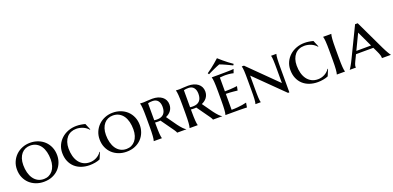

<svg xmlns="http://www.w3.org/2000/svg" viewBox="2 -1620 5142 2512"><g transform="rotate(-20 2573.0 -364.0)"><path d="M36.1 -264.2Q36.1 -321.8 57.9 -371.1Q79.6 -420.4 117.2 -456.8Q154.8 -493.2 206.1 -513.7Q257.3 -534.2 315.9 -534.2Q373.5 -534.2 424.6 -514.9Q475.6 -495.6 513.4 -460Q551.3 -424.3 573.2 -373.5Q595.2 -322.8 595.2 -259.8Q595.2 -207.5 576.7 -158.9Q558.1 -110.4 522.5 -73Q486.8 -35.6 434.6 -13.4Q382.3 8.8 314.9 8.8Q257.8 8.8 207 -10.3Q156.2 -29.3 118.2 -64.7Q80.1 -100.1 58.1 -150.6Q36.1 -201.2 36.1 -264.2ZM327.1 -25.9Q364.3 -25.9 395.5 -40.5Q426.8 -55.2 449.5 -82.5Q472.2 -109.9 484.6 -149.2Q497.1 -188.5 497.1 -237.8Q497.1 -293.9 485.1 -341.8Q473.1 -389.6 449 -424.6Q424.8 -459.5 388.7 -479.2Q352.5 -499 304.2 -499Q267.1 -499 235.8 -484.9Q204.6 -470.7 181.9 -443.8Q159.2 -417 146.5 -377.9Q133.8 -338.9 133.8 -289.1Q133.8 -233.4 146.2 -185.3Q158.7 -137.2 182.9 -101.8Q207 -66.4 243.2 -46.1Q279.3 -25.9 327.1 -25.9Z M1135.7 -108.9 1097.7 -18.1Q1083.5 -11.7 1065.7 -6.6Q1047.9 -1.5 1028.8 2Q1009.8 5.4 990 7.1Q970.2 8.8 952.6 8.8Q891.1 8.8 838.6 -9.3Q786.1 -27.3 748 -62.3Q710 -97.2 688.5 -147.9Q667 -198.7 667 -264.2Q667 -321.8 689.5 -371.1Q711.9 -420.4 751.5 -456.8Q791 -493.2 845 -513.7Q898.9 -534.2 961.9 -534.2Q976.1 -534.2 991.9 -533Q1007.8 -531.7 1023.4 -529.3Q1039.1 -526.9 1053.7 -523.7Q1068.4 -520.5 1081.1 -517.1L1117.7 -429.2L1111.8 -425.8Q1098.6 -441.9 1080.3 -455.6Q1062 -469.2 1040.3 -478.8Q1018.6 -488.3 994.6 -493.7Q970.7 -499 945.8 -499Q905.3 -499 871.8 -484.9Q838.4 -470.7 814.7 -443.6Q791 -416.5 777.8 -377.4Q764.6 -338.4 764.6 -289.1Q764.6 -233.4 777.3 -185.3Q790 -137.2 815.4 -101.8Q840.8 -66.4 878.9 -46.1Q917 -25.9 967.8 -25.9Q992.2 -25.9 1015.9 -32Q1039.6 -38.1 1060.8 -49.3Q1082 -60.5 1099.6 -76.4Q1117.2 -92.3 1129.9 -111.8Z M1187 -264.2Q1187 -321.8 1208.7 -371.1Q1230.5 -420.4 1268.1 -456.8Q1305.7 -493.2 1356.9 -513.7Q1408.2 -534.2 1466.8 -534.2Q1524.4 -534.2 1575.4 -514.9Q1626.5 -495.6 1664.3 -460Q1702.1 -424.3 1724.1 -373.5Q1746.1 -322.8 1746.1 -259.8Q1746.1 -207.5 1727.5 -158.9Q1709 -110.4 1673.3 -73Q1637.7 -35.6 1585.4 -13.4Q1533.2 8.8 1465.8 8.8Q1408.7 8.8 1357.9 -10.3Q1307.1 -29.3 1269 -64.7Q1231 -100.1 1209 -150.6Q1187 -201.2 1187 -264.2ZM1478 -25.9Q1515.1 -25.9 1546.4 -40.5Q1577.6 -55.2 1600.3 -82.5Q1623 -109.9 1635.5 -149.2Q1647.9 -188.5 1647.9 -237.8Q1647.9 -293.9 1636 -341.8Q1624 -389.6 1599.9 -424.6Q1575.7 -459.5 1539.6 -479.2Q1503.4 -499 1455.1 -499Q1418 -499 1386.7 -484.9Q1355.5 -470.7 1332.8 -443.8Q1310.1 -417 1297.4 -377.9Q1284.7 -338.9 1284.7 -289.1Q1284.7 -233.4 1297.1 -185.3Q1309.6 -137.2 1333.7 -101.8Q1357.9 -66.4 1394 -46.1Q1430.2 -25.9 1478 -25.9Z M1944.8 -254.9Q1954.6 -253.4 1964.6 -252.7Q1974.6 -252 1983.9 -252Q2044.9 -252 2076.4 -284.7Q2107.9 -317.4 2107.9 -382.8Q2107.9 -436.5 2082.8 -467.8Q2057.6 -499 2008.8 -499Q1993.2 -499 1981.2 -497.8Q1969.2 -496.6 1960.9 -495.1Q1951.7 -493.2 1944.8 -491.2ZM2019.5 -223.1Q2009.8 -221.7 2000.2 -221.4Q1990.7 -221.2 1981 -221.2Q1973.1 -221.2 1963.9 -221.7Q1954.6 -222.2 1944.8 -223.1V-199.2Q1944.8 -155.8 1945.8 -123.3Q1946.8 -90.8 1948.5 -67.4Q1950.2 -43.9 1952.6 -28.1Q1955.1 -12.2 1958.5 -2V0H1845.7V-2Q1849.1 -12.2 1851.8 -28.3Q1854.5 -44.4 1856.2 -68.1Q1857.9 -91.8 1858.9 -124.5Q1859.9 -157.2 1859.9 -201.2V-324.2Q1859.9 -368.2 1858.9 -400.6Q1857.9 -433.1 1856.2 -456.8Q1854.5 -480.5 1851.8 -496.6Q1849.1 -512.7 1845.7 -522.9V-524.9Q1853.5 -524.4 1862.3 -523.9Q1869.6 -523.4 1878.7 -523.2Q1887.7 -522.9 1897 -522.9Q1912.6 -522.9 1943.4 -525.9Q1974.1 -528.8 2015.6 -528.8Q2057.6 -528.8 2092 -518.6Q2126.5 -508.3 2151.1 -489.3Q2175.8 -470.2 2189.2 -442.9Q2202.6 -415.5 2202.6 -381.8Q2202.6 -355.5 2195.3 -333.7Q2188 -312 2174.8 -294.7Q2161.6 -277.3 2143.6 -264.2Q2125.5 -251 2103.5 -241.2L2205.6 -97.2Q2218.8 -79.6 2232.2 -63.5Q2245.6 -47.4 2257.8 -34.7Q2270 -22 2280.8 -13.4Q2291.5 -4.9 2298.8 -2V0H2170.9Q2170.9 -4.4 2164.8 -15.4Q2158.7 -26.4 2150.6 -38.3Q2142.6 -50.3 2134.5 -61.5Q2126.5 -72.8 2122.6 -78.1Z M2443.8 -254.9Q2453.6 -253.4 2463.6 -252.7Q2473.6 -252 2482.9 -252Q2543.9 -252 2575.4 -284.7Q2606.9 -317.4 2606.9 -382.8Q2606.9 -436.5 2581.8 -467.8Q2556.6 -499 2507.8 -499Q2492.2 -499 2480.2 -497.8Q2468.3 -496.6 2460 -495.1Q2450.7 -493.2 2443.8 -491.2ZM2518.6 -223.1Q2508.8 -221.7 2499.3 -221.4Q2489.7 -221.2 2480 -221.2Q2472.2 -221.2 2462.9 -221.7Q2453.6 -222.2 2443.8 -223.1V-199.2Q2443.8 -155.8 2444.8 -123.3Q2445.8 -90.8 2447.5 -67.4Q2449.2 -43.9 2451.7 -28.1Q2454.1 -12.2 2457.5 -2V0H2344.7V-2Q2348.1 -12.2 2350.8 -28.3Q2353.5 -44.4 2355.2 -68.1Q2356.9 -91.8 2357.9 -124.5Q2358.9 -157.2 2358.9 -201.2V-324.2Q2358.9 -368.2 2357.9 -400.6Q2356.9 -433.1 2355.2 -456.8Q2353.5 -480.5 2350.8 -496.6Q2348.1 -512.7 2344.7 -522.9V-524.9Q2352.5 -524.4 2361.3 -523.9Q2368.7 -523.4 2377.7 -523.2Q2386.7 -522.9 2396 -522.9Q2411.6 -522.9 2442.4 -525.9Q2473.1 -528.8 2514.6 -528.8Q2556.6 -528.8 2591.1 -518.6Q2625.5 -508.3 2650.1 -489.3Q2674.8 -470.2 2688.2 -442.9Q2701.7 -415.5 2701.7 -381.8Q2701.7 -355.5 2694.3 -333.7Q2687 -312 2673.8 -294.7Q2660.6 -277.3 2642.6 -264.2Q2624.5 -251 2602.5 -241.2L2704.6 -97.2Q2717.8 -79.6 2731.2 -63.5Q2744.6 -47.4 2756.8 -34.7Q2769 -22 2779.8 -13.4Q2790.5 -4.9 2797.9 -2V0H2669.9Q2669.9 -4.4 2663.8 -15.4Q2657.7 -26.4 2649.7 -38.3Q2641.6 -50.3 2633.5 -61.5Q2625.5 -72.8 2621.6 -78.1Z M2843.8 -524.9Q2891.6 -524.9 2941.9 -525.1Q2992.2 -525.4 3035.2 -526.1Q3078.1 -526.9 3109.1 -527.8Q3140.1 -528.8 3149.9 -530.8L3130.9 -478Q3117.7 -481.4 3101.1 -484.4Q3086.4 -486.8 3065.7 -489Q3044.9 -491.2 3017.6 -491.2Q3007.8 -491.2 2995.1 -490.5Q2982.4 -489.7 2970.7 -488.8Q2957 -487.8 2942.9 -486.8V-293.9Q2982.4 -294.4 3014.2 -295.9Q3045.9 -297.4 3068.4 -299.8Q3094.7 -301.8 3114.7 -305.2L3103 -247.1Q3076.2 -250.5 3048.8 -252.9Q3025.4 -255.4 2997.1 -257.1Q2968.8 -258.8 2942.9 -258.8V-37.1Q2988.3 -37.1 3026.4 -40.8Q3064.5 -44.4 3092.8 -48.8Q3126 -54.2 3152.8 -61L3141.6 2.9Q3134.3 2.4 3117.9 1.7Q3101.6 1 3083.7 0.7Q3065.9 0.5 3050.3 0.2Q3034.7 0 3028.8 0H2843.8V-2Q2847.2 -12.2 2849.9 -28.3Q2852.5 -44.4 2854.2 -68.1Q2856 -91.8 2856.9 -124.5Q2857.9 -157.2 2857.9 -201.2V-324.2Q2857.9 -368.2 2856.9 -400.6Q2856 -433.1 2854.2 -456.8Q2852.5 -480.5 2849.9 -496.6Q2847.2 -512.7 2843.8 -522.9V-524.9ZM2993.2 -737.3Q3021.5 -711.4 3051.8 -686Q3078.1 -664.1 3109.9 -639.2Q3141.6 -614.3 3173.3 -593.3L3162.1 -575.2Q3141.1 -585.4 3118.2 -596.4Q3095.2 -607.4 3073 -617.7Q3050.8 -627.9 3030.3 -636.5Q3009.8 -645 2993.2 -650.9Q2976.6 -645 2956.3 -636.5Q2936 -627.9 2913.8 -617.9Q2891.6 -607.9 2868.7 -596.9Q2845.7 -585.9 2824.2 -575.2L2813 -593.3Q2844.7 -614.3 2876.5 -639.2Q2908.2 -664.1 2934.6 -686Q2964.8 -711.4 2993.2 -737.3Z M3731 6.8H3711.9L3323.7 -375V-201.2Q3323.7 -157.2 3324.2 -124.5Q3324.7 -91.8 3325.9 -68.1Q3327.1 -44.4 3329.3 -28.3Q3331.5 -12.2 3335 -2V0H3261.7V-2Q3265.1 -12.2 3267.6 -28.3Q3270 -44.4 3271.5 -68.1Q3272.9 -91.8 3273.4 -124.5Q3273.9 -157.2 3273.9 -201.2V-324.2Q3273.9 -368.2 3273.4 -400.6Q3272.9 -433.1 3271.5 -456.8Q3270 -480.5 3267.6 -496.6Q3265.1 -512.7 3261.7 -522.9V-524.9H3292L3680.7 -141.1V-324.2Q3680.7 -368.2 3680.2 -400.6Q3679.7 -433.1 3678.5 -456.8Q3677.2 -480.5 3675.3 -496.6Q3673.3 -512.7 3669.9 -522.9V-524.9H3742.7V-522.9Q3739.3 -512.7 3737.1 -496.6Q3734.9 -480.5 3733.4 -456.8Q3731.9 -433.1 3731.4 -400.6Q3731 -368.2 3731 -324.2Z M4311.5 -108.9 4273.4 -18.1Q4259.3 -11.7 4241.5 -6.6Q4223.6 -1.5 4204.6 2Q4185.5 5.4 4165.8 7.1Q4146 8.8 4128.4 8.8Q4066.9 8.8 4014.4 -9.3Q3961.9 -27.3 3923.8 -62.3Q3885.7 -97.2 3864.3 -147.9Q3842.8 -198.7 3842.8 -264.2Q3842.8 -321.8 3865.2 -371.1Q3887.7 -420.4 3927.2 -456.8Q3966.8 -493.2 4020.8 -513.7Q4074.7 -534.2 4137.7 -534.2Q4151.9 -534.2 4167.7 -533Q4183.6 -531.7 4199.2 -529.3Q4214.8 -526.9 4229.5 -523.7Q4244.1 -520.5 4256.8 -517.1L4293.5 -429.2L4287.6 -425.8Q4274.4 -441.9 4256.1 -455.6Q4237.8 -469.2 4216.1 -478.8Q4194.3 -488.3 4170.4 -493.7Q4146.5 -499 4121.6 -499Q4081.1 -499 4047.6 -484.9Q4014.2 -470.7 3990.5 -443.6Q3966.8 -416.5 3953.6 -377.4Q3940.4 -338.4 3940.4 -289.1Q3940.4 -233.4 3953.1 -185.3Q3965.8 -137.2 3991.2 -101.8Q4016.6 -66.4 4054.7 -46.1Q4092.8 -25.9 4143.6 -25.9Q4168 -25.9 4191.7 -32Q4215.3 -38.1 4236.6 -49.3Q4257.8 -60.5 4275.4 -76.4Q4293 -92.3 4305.7 -111.8Z M4408.7 -324.2Q4408.7 -368.2 4407.7 -400.6Q4406.7 -433.1 4405 -456.8Q4403.3 -480.5 4400.6 -496.6Q4397.9 -512.7 4394.5 -522.9V-524.9H4507.8V-522.9Q4504.4 -512.7 4501.7 -496.6Q4499 -480.5 4497.3 -456.8Q4495.6 -433.1 4494.6 -400.6Q4493.7 -368.2 4493.7 -324.2V-201.2Q4493.7 -157.2 4494.6 -124.5Q4495.6 -91.8 4497.3 -68.1Q4499 -44.4 4501.7 -28.3Q4504.4 -12.2 4507.8 -2V0H4394.5V-2Q4397.9 -12.2 4400.6 -28.3Q4403.3 -44.4 4405 -68.1Q4406.7 -91.8 4407.7 -124.5Q4408.7 -157.2 4408.7 -201.2Z M4962.4 -165Q4949.2 -165 4929.4 -165Q4909.7 -165 4886.2 -165Q4862.8 -165 4837.9 -165Q4813 -165 4790.5 -164.8Q4768.1 -164.6 4749.5 -164.3Q4731 -164.1 4720.7 -164.1L4702.6 -126Q4690.9 -102.5 4682.6 -85.2Q4674.3 -67.9 4668.9 -54.7Q4663.6 -41.5 4661.1 -32Q4658.7 -22.5 4658.7 -14.2Q4658.7 -8.8 4659.2 -6.1Q4659.7 -3.4 4660.6 -2V0H4574.7V-2Q4578.1 -5.4 4585.4 -16.8Q4592.8 -28.3 4602.3 -44.9Q4611.8 -61.5 4622.8 -82.5Q4633.8 -103.5 4644.5 -126L4843.8 -537.1H4880.4L5075.7 -126Q5086.9 -102.5 5098.4 -81.1Q5109.9 -59.6 5119.6 -42.7Q5129.4 -25.9 5136.7 -14.9Q5144 -3.9 5146.5 -2V0H5021.5Q5022.5 -3.9 5022.5 -7.1Q5022.5 -10.3 5022.5 -14.2Q5022.5 -24.9 5017.8 -40Q5013.2 -55.2 5006.6 -71Q5000 -86.9 4992.9 -101.6Q4985.8 -116.2 4981.4 -126ZM4739.7 -203.1H4769.5Q4790 -203.1 4813.2 -203.4Q4836.4 -203.6 4859.9 -203.6Q4883.3 -203.6 4905.3 -203.9Q4927.2 -204.1 4944.8 -204.1L4843.8 -419.9Z"/></g></svg>

Font: Marcellus SC
Style: Regular
Weight: 400
Designer: Astigmatic (AOETI)
Foundry: Astigmatic (AOETI)
Version: Version 1.001